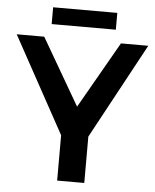

<svg xmlns="http://www.w3.org/2000/svg" viewBox="-58 -896 765 945"><g transform="rotate(5 324.0 -424.0)"><path d="M649 -700 394 -229V0H260V-224L-1 -700H135L326 -371L514 -700ZM166 -848H483V-765H166Z"/></g></svg>

Font: Montserrat arm2 Medium
Style: Regular
Weight: 500
Designer: Julieta Ulanovsky
Foundry: Julieta Ulanovsky
Version: Version 6.000